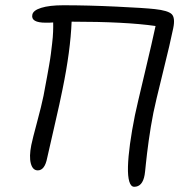

<svg xmlns="http://www.w3.org/2000/svg" viewBox="-20 -697 709 737"><path d="M125 -43Q105.5 -43 98.4 -69.3Q91.3 -95.7 100.1 -140.1Q105 -164.1 122.1 -227.5Q139.2 -291 147 -329.1Q147.5 -332 153.3 -363Q159.2 -394 161.1 -404.8Q163.1 -415.5 168.2 -444.6Q173.3 -473.6 175.3 -490.2Q177.2 -506.8 180.2 -531Q183.1 -555.2 183.8 -574.5Q184.6 -593.8 184.1 -610.8Q174.3 -609.9 155.8 -609.9Q98.1 -609.9 104 -640.1Q106.9 -657.2 138.4 -667Q169.9 -676.8 223.1 -676.8Q317.9 -676.8 426.5 -671.6Q535.2 -666.5 574.2 -662.1Q624 -656.7 638.7 -643.1Q653.3 -629.4 645 -588.9Q634.3 -535.6 605 -417.5Q575.7 -299.3 568.8 -264.2Q558.1 -210 550.8 -156.7Q543.5 -103.5 540 -68.4Q536.6 -33.2 535.2 -25.9Q527.3 20 495.1 20Q482.4 20 476.3 -0.2Q470.2 -20.5 471.2 -57.4Q472.2 -94.2 479 -144.3Q485.8 -194.3 498 -254.9Q504.9 -288.1 535.2 -415Q565.4 -542 577.1 -597.2Q461.9 -613.8 254.9 -613.8Q250.5 -502.4 220.2 -355Q211.9 -312 187.7 -207.3Q163.6 -102.5 161.1 -90.8Q151.9 -43 125 -43Z"/></svg>

Font: Shantell Sans Irregular
Style: Italic
Weight: 300
Italic angle: -11.31°
Designer: Stephen Nixon, Anya Danilova, Shantell Martin
Foundry: Arrow Type
Version: Version 1.006;[9816181b4]